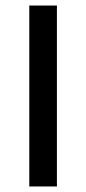

<svg xmlns="http://www.w3.org/2000/svg" viewBox="-20 -675 313 695"><path d="M86 0V-655H186V0Z"/></svg>

Font: Source Sans 3 ExtraLight Medium
Style: Regular
Weight: 500
Version: Version 3.052;hotconv 1.1.0;makeotfexe 2.6.0